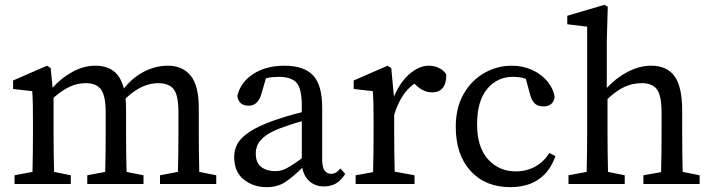

<svg xmlns="http://www.w3.org/2000/svg" viewBox="-20 -759 2936 792"><path d="M40 0V-36L114 -50Q115 -88 115.5 -132Q116 -176 116 -210V-258Q116 -299 115.5 -326Q115 -353 113 -383L34 -392V-427L174 -488L189 -478L197 -397Q232 -437 279 -462.5Q326 -488 372 -488Q419 -488 448.5 -466Q478 -444 491 -394Q529 -441 576 -464.5Q623 -488 672 -488Q733 -488 766.5 -447Q800 -406 800 -313V-210Q800 -176 800.5 -132Q801 -88 802 -50L872 -36V0H640V-36L714 -50Q715 -87 715.5 -131.5Q716 -176 716 -210V-297Q716 -367 696 -391.5Q676 -416 632 -416Q601 -416 568.5 -402Q536 -388 498 -353Q499 -342 499.5 -329.5Q500 -317 500 -303V-210Q500 -176 500.5 -132Q501 -88 502 -50L572 -36V0H340V-36L414 -50Q415 -87 415.5 -131.5Q416 -176 416 -210V-295Q416 -363 397 -389.5Q378 -416 334 -416Q300 -416 269 -402Q238 -388 201 -356V-210Q201 -177 201.5 -132.5Q202 -88 203 -50L272 -36V0Z M1317 10Q1281 10 1257 -11Q1233 -32 1227 -67Q1186 -27 1155 -7Q1124 13 1080 13Q1025 13 985.5 -18.5Q946 -50 946 -112Q946 -141 959.5 -166Q973 -191 1009 -215Q1045 -239 1112 -263Q1135 -271 1165 -280Q1195 -289 1225 -296V-321Q1225 -394 1203 -418Q1181 -442 1131 -442Q1120 -442 1106.5 -441Q1093 -440 1077 -436L1058 -371Q1044 -323 1006 -323Q964 -323 959 -364Q973 -421 1025.5 -454.5Q1078 -488 1154 -488Q1233 -488 1271 -448.5Q1309 -409 1309 -314V-101Q1309 -69 1319 -55.5Q1329 -42 1345 -42Q1358 -42 1367 -48Q1376 -54 1384 -64L1404 -42Q1386 -13 1364.5 -1.5Q1343 10 1317 10ZM1035 -127Q1035 -87 1058 -70Q1081 -53 1115 -53Q1130 -53 1143.5 -57Q1157 -61 1176 -72.5Q1195 -84 1225 -106V-259Q1199 -252 1174 -243.5Q1149 -235 1133 -229Q1090 -212 1069 -194Q1048 -176 1041.5 -159Q1035 -142 1035 -127Z M1447 0V-36L1519 -49Q1520 -87 1520.5 -131.5Q1521 -176 1521 -210V-258Q1521 -299 1520.5 -326Q1520 -353 1518 -383L1439 -392V-427L1579 -488L1594 -478L1605 -360Q1630 -420 1669.5 -454Q1709 -488 1749 -488Q1772 -488 1792 -478Q1812 -468 1821 -451Q1821 -378 1762 -378Q1745 -378 1730 -384.5Q1715 -391 1701 -403L1689 -414Q1659 -392 1639 -360Q1619 -328 1606 -285V-210Q1606 -177 1606.5 -133Q1607 -89 1608 -51L1690 -36V0Z M2085 13Q1982 13 1921 -54Q1860 -121 1860 -236Q1860 -315 1892.5 -371.5Q1925 -428 1978 -458Q2031 -488 2091 -488Q2136 -488 2174 -471Q2212 -454 2237 -424.5Q2262 -395 2268 -358Q2261 -320 2222 -320Q2197 -320 2184.5 -333.5Q2172 -347 2167 -368L2149 -434Q2135 -439 2121.5 -440.5Q2108 -442 2095 -442Q2031 -442 1989.5 -392Q1948 -342 1948 -246Q1948 -152 1993 -102Q2038 -52 2108 -52Q2151 -52 2187 -71.5Q2223 -91 2246 -128L2271 -115Q2250 -53 2203 -20Q2156 13 2085 13Z M2325 0V-36L2400 -50Q2401 -88 2401.5 -132.5Q2402 -177 2402 -210V-649L2320 -659V-694L2473 -739L2487 -731L2483 -589V-396Q2520 -437 2569 -462.5Q2618 -488 2666 -488Q2731 -488 2762.5 -444.5Q2794 -401 2794 -303V-210Q2794 -176 2794.5 -132Q2795 -88 2796 -50L2866 -36V0H2634V-36L2707 -49Q2708 -87 2708.5 -131.5Q2709 -176 2709 -210V-295Q2709 -364 2690 -390Q2671 -416 2627 -416Q2590 -416 2557 -401Q2524 -386 2486 -351V-210Q2486 -177 2486.5 -132.5Q2487 -88 2488 -50L2557 -36V0Z"/></svg>

Font: Source Serif Pro
Style: Regular
Weight: 400
Designer: Frank Grießhammer
Foundry: Adobe Systems Incorporated
Version: Version 3.001;hotconv 1.0.111;makeotfexe 2.5.65597